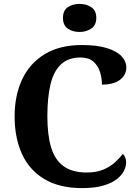

<svg xmlns="http://www.w3.org/2000/svg" viewBox="-20 -955 708 985"><path d="M401 10Q285 10 208 -36Q131 -82 93 -164.5Q55 -247 55 -358Q55 -466 94 -548.5Q133 -631 210 -677.5Q287 -724 400 -724Q477 -724 527.5 -708.5Q578 -693 603 -667Q628 -641 628 -608Q628 -571 596 -546Q564 -521 503 -521Q503 -554 493 -586Q483 -618 459 -639Q435 -660 393 -660Q330 -660 292.5 -624.5Q255 -589 239 -522Q223 -455 223 -358Q223 -262 242.5 -198Q262 -134 306.5 -102Q351 -70 425 -70Q474 -70 509 -84.5Q544 -99 568.5 -121Q593 -143 610 -165Q618 -159 622.5 -147Q627 -135 627 -122Q627 -101 615.5 -78Q604 -55 578 -35Q552 -15 508.5 -2.5Q465 10 401 10ZM388.1 -791Q352 -791 327.5 -808.5Q303 -826 303 -863Q303 -901 327.7 -918Q352.5 -935 388.5 -935Q423 -935 448.5 -918Q474 -901 474 -863Q474 -826 448.4 -808.5Q422.8 -791 388.1 -791Z"/></svg>

Font: Noto Serif Tamil
Style: Regular
Weight: 400
Designer: Indian Type Foundry, Tom Grace, and the Monotype Design Team
Foundry: Monotype Imaging Inc.
Version: Version 2.003